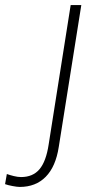

<svg xmlns="http://www.w3.org/2000/svg" viewBox="-144 -520 382 758"><path d="M-66 218Q-76 218 -94.5 214.5Q-113 211 -124 207L-117 167Q-106 171 -90 175Q-74 179 -61 179Q-14 179 12 148Q38 117 48 51L135 -500H177L88 60Q76 138 36.5 178Q-3 218 -66 218Z"/></svg>

Font: Mulish ExtraLight
Style: Italic
Weight: 200
Italic angle: -9°
Designer: Vernon Adams
Foundry: Vernon Adams
Version: Version 3.603